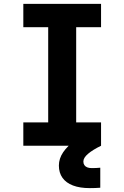

<svg xmlns="http://www.w3.org/2000/svg" viewBox="-20 -750 640 988"><path d="M100 0V-120H228V-610H100V-730H500V-610H372V-120H500V0ZM442 218Q391 218 355.5 204.5Q320 191 301.5 165Q283 139 283 102Q283 66 305 33.5Q327 1 372 -33L500 0Q457 21 433 41.5Q409 62 409 81Q409 92 414 99.5Q419 107 428.5 111Q438 115 452 115Q463 115 474.5 114.5Q486 114 496 113V216Q484 217 470.5 217.5Q457 218 442 218Z"/></svg>

Font: M PLUS Code Latin Expanded
Style: Bold
Weight: 700
Width: 7
Designer: Coji Morishita
Foundry: UNDERFOREST DESIGN
Version: Version 1.002; ttfautohint (v1.8.3)